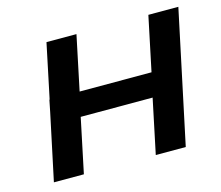

<svg xmlns="http://www.w3.org/2000/svg" viewBox="-78 -600 803 699"><g transform="rotate(-15 323.5 -250.0)"><path d="M44 0H157L200 -205H471L428 0H541L647 -500H534L491 -295H220L263 -500H150L107 -295H106L97 -250Z"/></g></svg>

Font: LT Wave Medium
Style: Italic
Weight: 500
Designer: Daniel Lyons
Version: Version 2.5 (Glyphs App)